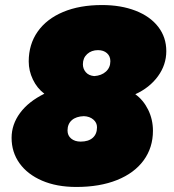

<svg xmlns="http://www.w3.org/2000/svg" viewBox="-20 -730 690 762"><path d="M26 -183Q26 -236 59.5 -281.5Q93 -327 156 -358Q127 -380 110.5 -414.5Q94 -449 94 -486Q94 -554 129.5 -604.5Q165 -655 230.5 -682.5Q296 -710 385 -710Q460 -710 518 -687.5Q576 -665 608 -623.5Q640 -582 640 -527Q640 -473 607 -427.5Q574 -382 517 -356Q549 -333 568 -294.5Q587 -256 587 -211Q587 -144 550 -93.5Q513 -43 444.5 -15.5Q376 12 283 12Q205 12 147 -13Q89 -38 57.5 -82Q26 -126 26 -183ZM300 -168Q331 -168 348 -183Q365 -198 365 -225Q365 -243 350.5 -255.5Q336 -268 313 -269Q282 -268 265 -253Q248 -238 248 -212Q248 -192 262.5 -180Q277 -168 300 -168ZM354 -428Q383 -430 400.5 -446Q418 -462 418 -487Q418 -507 404.5 -519Q391 -531 369 -531Q343 -531 326 -515.5Q309 -500 309 -475Q309 -457 320.5 -443.5Q332 -430 354 -428Z"/></svg>

Font: Azeret Mono Black
Style: Italic
Weight: 900
Italic angle: -12°
Designer: Martin Vácha
Foundry: Displaay
Version: Version 1.000; Glyphs 3.0.3, build 3074